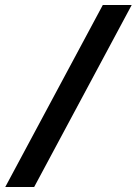

<svg xmlns="http://www.w3.org/2000/svg" viewBox="-20 -672 545 764"><path d="M1 72H116L504 -652H389Z"/></svg>

Font: Charger Sport
Style: Blk
Weight: 900
Designer: Jasper
Foundry: Cannot Into Space Fonts
Version: Version 1.1